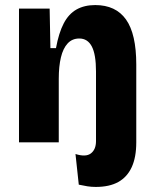

<svg xmlns="http://www.w3.org/2000/svg" viewBox="-20 -562 606 758"><path d="M358 176Q341 176 325 173.5Q309 171 291 167L278 46Q319 59 339 43.5Q359 28 359 -5V-24H518V0Q518 59 500 98Q482 137 447 156.5Q412 176 358 176ZM55 0V-324V-528H176L179 -372H201Q212 -432 231.5 -469.5Q251 -507 282 -524.5Q313 -542 356 -542Q437 -542 477.5 -485Q518 -428 518 -307V0H359V-280Q359 -347 342.5 -378.5Q326 -410 293 -410Q265 -410 247 -390.5Q229 -371 220.5 -335.5Q212 -300 212 -251V0Z"/></svg>

Font: Bricolage Grotesque SemiCondensed ExtraBold
Style: Regular
Weight: 800
Width: 4
Designer: Mathieu Triay
Foundry: Atelier Triay
Version: Version 1.001;gftools[0.9.33.dev8+g029e19f]